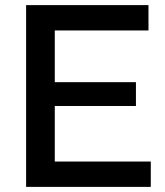

<svg xmlns="http://www.w3.org/2000/svg" viewBox="-20 -730 645 750"><path d="M194 -316H511V-409H194V-611H560V-710H82V0H569V-99H194Z"/></svg>

Font: RT Raleway SemiBold
Style: Regular
Weight: 400
Designer: Matt McInerney, Pablo Impallari, Rodrigo Fuenzalida — Edited by Milan Moffatt in April 2016
Foundry: Matt McInerney, Pablo Impallari, Rodrigo Fuenzalida — Edited by Milan Moffatt in April 2016
Version: Version 3.001